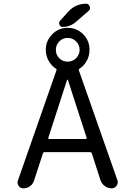

<svg xmlns="http://www.w3.org/2000/svg" viewBox="-20 -1110 704 1042"><path d="M392.6 -793.9Q412.1 -813.5 412.1 -839.8Q412.1 -866.2 393.1 -885.3Q374 -904.3 347.2 -904.3Q320.3 -904.3 301.8 -885.3Q283.2 -866.2 283.2 -839.4Q283.2 -812.5 301.8 -793.9Q320.3 -775.4 347.2 -775.4Q374 -775.4 392.6 -793.9ZM222.7 -284.2Q214.8 -284.2 212.9 -277.3L165 -130.9Q159.2 -111.3 143.1 -99.6Q127 -87.9 106.4 -87.9Q89.8 -87.9 81.1 -101.6Q75.2 -109.4 75.2 -119.1Q75.2 -125 77.1 -129.9L286.1 -727.5Q289.1 -734.4 282.2 -738.3Q261.7 -751 246.1 -776.4Q228.5 -804.7 228.5 -839.8Q228.5 -888.7 263.2 -923.8Q297.9 -959 347.2 -959Q396.5 -959 431.2 -924.3Q465.8 -889.6 465.8 -839.8Q465.8 -803.7 448.2 -775.4Q433.6 -751 413.1 -738.3Q406.2 -734.4 408.2 -727.5L617.2 -131.8Q619.1 -126 619.1 -120.1Q619.1 -110.4 612.3 -101.6Q602.5 -87.9 585.9 -87.9Q565.4 -87.9 548.8 -100.1Q532.2 -112.3 525.4 -131.8L478.5 -277.3Q476.6 -284.2 468.8 -284.2ZM242.2 -362.3Q241.2 -360.4 242.7 -357.9Q244.1 -355.5 247.1 -355.5H445.3Q448.2 -355.5 449.7 -357.9Q451.2 -360.4 450.2 -362.3L348.6 -675.8Q347.7 -677.7 346.2 -677.7Q344.7 -677.7 343.8 -675.8ZM394.5 -993.2Q362.3 -963.9 319.3 -963.9Q307.6 -963.9 302.7 -975.6Q300.8 -980.5 300.8 -984.4Q300.8 -991.2 304.7 -996.1L351.6 -1047.9Q390.6 -1089.8 448.2 -1089.8Q460.9 -1089.8 466.8 -1075.2Q468.8 -1070.3 468.8 -1065.4Q468.8 -1057.6 461.9 -1051.8Z"/></svg>

Font: Gen Jyuu Gothic P Regular
Style: Regular
Weight: 400
Designer: [Source Han Sans]
Ryoko NISHIZUKA  (kana & ideographs); Paul D. Hunt (Latin, Greek & Cyrillic); Wenlong ZHANG  (bopomofo
Version: Version 1.002.20150607